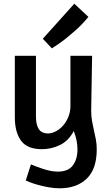

<svg xmlns="http://www.w3.org/2000/svg" viewBox="-20 -799 578 1036"><path d="M472 -202Q472 -172 476.5 -147Q481 -122 486.5 -97.5Q492 -73 497 -48Q502 -23 502 7Q502 113 448 165Q394 217 302 217Q272 217 242 211.5Q212 206 186.5 199Q161 192 143 185Q125 178 119 175L147 88Q161 94 178.5 100.5Q196 107 214.5 113Q233 119 253 123Q273 127 292 127Q348 127 373 93.5Q398 60 398 7Q398 -41 378 -92Q350 -39 303.5 -16.5Q257 6 206 6Q127 6 93.5 -40Q60 -86 60 -166V-498H174V-169Q174 -127 189 -103Q204 -79 240 -79Q259 -79 280.5 -90Q302 -101 319.5 -120.5Q337 -140 348.5 -167.5Q360 -195 360 -227V-498H477ZM211 -590 381 -779 457 -708Q427 -671 392.5 -640Q358 -609 329 -586Q295 -560 260 -538Z"/></svg>

Font: Amaranth
Style: Regular
Weight: 400
Designer: Gesine Todt
Foundry: Gesine Todt
Version: Version 1.001